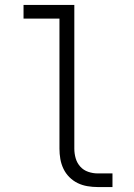

<svg xmlns="http://www.w3.org/2000/svg" viewBox="-20 -755 540 775"><path d="M374 0Q354 0 333 -3.5Q312 -7 293.5 -16Q275 -25 260 -40Q245 -55 236 -74Q227 -93 223.5 -113.5Q220 -134 220 -155V-680H75V-735H280V-155Q280 -135 285.5 -116Q291 -97 304 -82.5Q317 -68 336 -61.5Q355 -55 374 -55H434V0Z"/></svg>

Font: Iosevka Curly Slab Light
Style: Regular
Weight: 300
Monospace: yes
Designer: Belleve Invis
Foundry: Belleve Invis
Version: Version 22.1.2; ttfautohint (v1.8.4)